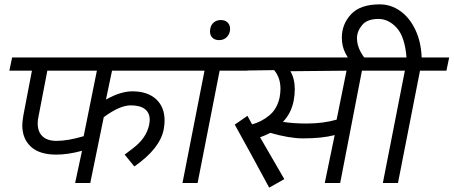

<svg xmlns="http://www.w3.org/2000/svg" viewBox="-20 -831 2060 872"><path d="M581.2 -416.2Q650 -416.2 688.8 -380.6Q727.5 -345 727.5 -283.8Q727.5 -266.2 723.8 -245Q707.5 -156.2 590 -75L546.2 -128.8Q553.8 -135 583.8 -157.5Q613.8 -180 632.5 -206.9Q651.2 -233.8 657.5 -265Q660 -280 660 -286.2Q660 -318.8 638.1 -335.6Q616.2 -352.5 573.8 -352.5Q523.8 -352.5 451.2 -298.8L390 0H321.2L352.5 -146.2Q288.8 -128.8 236.2 -128.8Q158.8 -128.8 120 -165Q81.2 -201.2 81.2 -262.5Q81.2 -277.5 86.2 -307.5L125 -510H22.5L35 -570H848.8L836.2 -510H488.8L461.2 -378.8Q527.5 -416.2 581.2 -416.2ZM155 -302.5Q151.2 -286.2 151.2 -271.2Q151.2 -232.5 173.1 -211.9Q195 -191.2 236.2 -191.2Q288.8 -191.2 360 -212.5L420 -510H195Z M877.5 0H808.8L908.8 -510H777.5L790 -570H1116.2L1103.8 -510H977.5Z M933.8 -687.5Q933.8 -696.2 935 -700Q937.5 -717.5 950.6 -728.8Q963.8 -740 982.5 -740Q1002.5 -740 1013.8 -728.8Q1025 -717.5 1025 -700Q1025 -678.8 1011.2 -663.8Q997.5 -648.8 975 -648.8Q956.2 -648.8 945 -659.4Q933.8 -670 933.8 -687.5Z M1525 0H1455L1500 -217.5Q1442.5 -202.5 1356.2 -202.5Q1295 -202.5 1207.5 -227.5Q1180 -213.8 1161.2 -207.5L1271.2 -17.5L1202.5 21.2Q1178.8 -23.8 1125 -121.9Q1071.2 -220 1046.2 -265L1103.8 -305L1125 -266.2Q1167.5 -277.5 1203.1 -306.9Q1238.8 -336.2 1250 -388.8Q1253.8 -410 1253.8 -427.5Q1253.8 -478.8 1225 -512.5L1045 -510L1057.5 -570H1758.8L1746.2 -510H1623.8ZM1318.8 -426.2Q1318.8 -400 1313.8 -373.8Q1302.5 -316.2 1265 -277.5Q1311.2 -270 1372.5 -270Q1447.5 -270 1508.8 -287.5L1553.8 -510L1298.8 -507.5Q1318.8 -473.8 1318.8 -426.2Z M1787.5 0H1718.8L1818.8 -510H1687.5L1700 -570H1826.2Q1818.8 -663.8 1781.9 -704.4Q1745 -745 1698.8 -745Q1647.5 -745 1624.4 -716.9Q1601.2 -688.8 1601.2 -657.5Q1601.2 -625 1619.4 -592.5Q1637.5 -560 1657.5 -548.8H1577.5Q1566.2 -556.2 1549.4 -588.1Q1532.5 -620 1532.5 -660Q1532.5 -721.2 1574.4 -766.2Q1616.2 -811.2 1705 -811.2Q1755 -811.2 1797.5 -781.2Q1840 -751.2 1866.2 -696.2Q1892.5 -641.2 1895 -570H2020L2007.5 -510H1887.5Z"/></svg>

Font: Cambay
Style: Italic
Weight: 400
Italic angle: -11°
Designer: Pooja Saxena
Foundry: Pooja Saxena
Version: Version 1.019;PS 001.019;hotconv 1.0.70;makeotf.lib2.5.58329